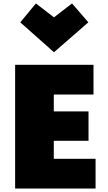

<svg xmlns="http://www.w3.org/2000/svg" viewBox="-20 -1082 627 1117"><path d="M68 15H536V-158H293V-263H495V-434H293V-532H524V-705H68ZM294 -778 494 -952 399 -1062 294 -981 189 -1062 98 -952Z"/></svg>

Font: Repo ExtraBlack
Style: Regular
Weight: 400
Designer: Stefan Peev
Foundry: Context Ltd
Version: Version 001.502